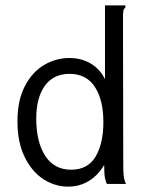

<svg xmlns="http://www.w3.org/2000/svg" viewBox="-20 -685 540 715"><path d="M45 -233Q45 -312 73 -365Q101 -418 145 -443.5Q189 -469 238 -469Q284 -469 318.5 -448Q353 -427 371 -390V-665H447V-658Q441 -652 439.5 -645Q438 -638 438 -621L439 -71Q439 -47 440.5 -31.5Q442 -16 449 0H378Q371 -16 369.5 -31.5Q368 -47 368 -71Q346 -33 311.5 -11.5Q277 10 234 10Q185 10 142 -17.5Q99 -45 72 -100Q45 -155 45 -233ZM365 -231Q365 -312 333.5 -361Q302 -410 239 -410Q179 -410 147 -365.5Q115 -321 115 -244Q115 -156 148.5 -104.5Q182 -53 245 -53Q307 -53 336 -102Q365 -151 365 -231Z"/></svg>

Font: Vazir Code
Style: Code
Weight: 400
Foundry: DejaVu fonts team - Redesigned by Saber Rastikerdar
Version: Version 1.1.2